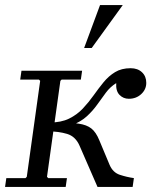

<svg xmlns="http://www.w3.org/2000/svg" viewBox="-27 -740 599 760"><path d="M159 -40 164 -35H238L233 0H-7L-2 -35H74L79 -40L132 -420L127 -425H53L58 -460H298L293 -425H217L212 -420ZM359 0 288 -163Q272 -200 238.5 -210Q205 -220 164 -220L169 -255H199Q253 -255 284.5 -250.5Q316 -246 334.5 -231.5Q353 -217 366 -185L407 -87Q420 -57 447.5 -48Q475 -39 503 -35L498 0ZM490 -470Q518 -470 535 -454Q552 -438 552 -412Q552 -386 532 -367.5Q512 -349 483 -349Q461 -349 446 -364.5Q431 -380 433 -411Q409 -396 392 -373Q375 -350 357.5 -325.5Q340 -301 316.5 -279.5Q293 -258 257 -244.5Q221 -231 165 -231L169 -255Q215 -255 246.5 -270.5Q278 -286 301 -310.5Q324 -335 343.5 -362.5Q363 -390 383 -414.5Q403 -439 428.5 -454.5Q454 -470 490 -470ZM459 -720 336 -550H306L369 -720Z"/></svg>

Font: Brygada 1918
Style: Italic
Weight: 400
Italic angle: -8°
Designer: Mateusz Machalski | Borys Kosmynka | Przemek Hoffer
Foundry: NIEPODLEGLA 2018
Version: Version 3.006